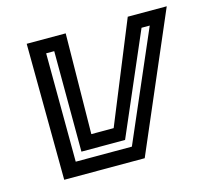

<svg xmlns="http://www.w3.org/2000/svg" viewBox="-84 -637 802 735"><g transform="rotate(-15 317.5 -270.0)"><path d="M84 0 80 -540H234.5L229.5 -142H318L480.5 -540H635L403 0ZM144.5 -55.5H367L553 -485.5H520.5L348.5 -87H175.5L174.5 -485.5H142.5Z"/></g></svg>

Font: Tourney SemiBold
Style: Italic
Weight: 600
Italic angle: -12°
Version: Version 1.015